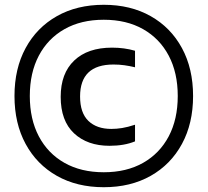

<svg xmlns="http://www.w3.org/2000/svg" viewBox="-20 -771 867 802"><path d="M413.5 11Q301.5 11 217.5 -36.5Q133.5 -84 87 -169.8Q40.5 -255.5 40.5 -370Q40.5 -484.5 87 -570.2Q133.5 -656 217.5 -703.5Q301.5 -751 413.5 -751Q525.5 -751 609.5 -703.5Q693.5 -656 740 -570.2Q786.5 -484.5 786.5 -370Q786.5 -255.5 740 -169.8Q693.5 -84 609.5 -36.5Q525.5 11 413.5 11ZM413.5 -51.5Q508.5 -51.5 577.8 -90.8Q647 -130 684.8 -201.5Q722.5 -273 722.5 -370Q722.5 -467 684.8 -538.5Q647 -610 577.8 -649.2Q508.5 -688.5 413.5 -688.5Q318.5 -688.5 249.2 -649.2Q180 -610 142.2 -538.5Q104.5 -467 104.5 -370Q104.5 -273 142.2 -201.5Q180 -130 249.2 -90.8Q318.5 -51.5 413.5 -51.5ZM437.5 -162Q345 -162 289.2 -214.2Q233.5 -266.5 233.5 -366.5Q233.5 -464.5 290 -518.2Q346.5 -572 448 -572Q499.5 -572 544 -559V-490Q521 -495.5 499.5 -498.5Q478 -501.5 454 -501.5Q314.5 -501.5 314.5 -368Q314.5 -299.5 349.2 -266Q384 -232.5 445 -232.5Q466.5 -232.5 490 -236.2Q513.5 -240 544 -250V-180.5Q499 -162 437.5 -162Z"/></svg>

Font: Encode Sans Condensed Condensed Medium
Style: Regular
Weight: 500
Width: 3
Designer: Multiple Designers
Foundry: Impallari Type
Version: Version 3.000; ttfautohint (v1.8.3) -l 8 -r 50 -G 200 -x 14 